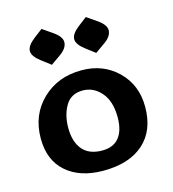

<svg xmlns="http://www.w3.org/2000/svg" viewBox="-99 -724 733 813"><g transform="rotate(-15 267.0 -317.0)"><path d="M255.4 6.8Q153.8 6.8 93.8 -45.4Q33.7 -97.7 33.7 -193.4Q33.7 -296.4 102.1 -362.3Q170.4 -428.2 274.4 -428.2Q369.6 -428.2 432.6 -366.5Q495.6 -304.7 495.6 -209.5Q495.6 -106 432.6 -49.6Q369.6 6.8 255.4 6.8ZM272.5 -77.1Q322.3 -77.1 346.9 -108.2Q371.6 -139.2 371.6 -196.3Q371.6 -267.1 338.1 -305.7Q304.7 -344.2 257.3 -344.2Q205.6 -344.2 181.6 -303.2Q157.7 -262.2 157.7 -207Q157.7 -145.5 186.5 -111.3Q215.3 -77.1 272.5 -77.1ZM354.5 -482.9 313.5 -514.2Q279.3 -540 279.3 -563Q279.3 -586.4 314 -612.8L351.1 -641.1L395 -610.8Q430.2 -586.4 430.2 -563Q430.2 -535.6 396 -512.2ZM160.2 -482.9 119.1 -514.2Q85 -540 85 -563Q85 -586.4 119.6 -612.8L156.7 -641.1L200.7 -610.8Q235.8 -586.4 235.8 -563Q235.8 -535.6 201.7 -512.2Z"/></g></svg>

Font: ALMAS
Style: Bold
Weight: 700
Designer: ALMAS Font/ by Husham Jawad Kadhim, derived from the Bainsely font by/ Paul James MIller
Foundry: High-Logic / Made with FontCreator
Version: Version 1.411;September 19, 2021;FontCreator 14.0.0.2814 32-